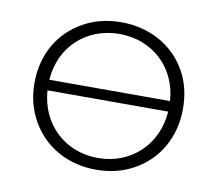

<svg xmlns="http://www.w3.org/2000/svg" viewBox="-64 -601 772 680"><g transform="rotate(10 321.5 -261.0)"><path d="M54 -261C54 -210 66 -165 89 -125C135 -44 220 4 321 4C372 4 417 -7 458 -30C539 -75 588 -160 588 -261C588 -312 577 -358 554 -398C508 -478 422 -526 321 -526C270 -526 225 -515 184 -492C103 -447 54 -364 54 -261ZM104 -243H538C530 -123 440 -38 321 -38C202 -38 112 -123 104 -243ZM104 -281C112 -401 202 -484 321 -484C440 -484 530 -401 538 -281Z"/></g></svg>

Font: Montserrat Light
Style: Regular
Weight: 300
Designer: Julieta Ulanovsky
Foundry: Julieta Ulanovsky
Version: Version 7.200